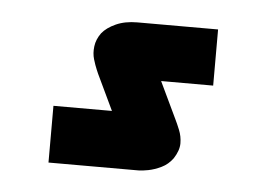

<svg xmlns="http://www.w3.org/2000/svg" viewBox="-32 -550 454 327"><g transform="rotate(5 195.0 -386.5)"><path d="M61 -261V-358H161L132 -419Q132 -419 129 -426Q126 -433 123 -443Q120 -453 121.5 -465Q123 -477 131 -488Q139 -498 154.5 -505Q170 -512 191 -512H329V-416H240L270 -353Q273 -347 277.5 -336Q282 -325 282 -313Q282 -301 273 -287Q265 -276 253.5 -270.5Q242 -265 231.5 -263Q221 -261 215 -261Z"/></g></svg>

Font: Mada Medium
Style: Regular
Weight: 500
Designer: Khaled Hosny
Version: Version 1.5